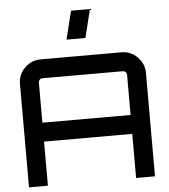

<svg xmlns="http://www.w3.org/2000/svg" viewBox="-63 -1037 962 1093"><g transform="rotate(-5 418.0 -490.5)"><path d="M188 -720H648Q702 -720 740 -682Q778 -644 778 -590V0H670V-252H166V0H58V-590Q58 -644 96 -682Q134 -720 188 -720ZM166 -360H670V-590Q670 -599 663.5 -605.5Q657 -612 648 -612H188Q179 -612 172.5 -605.5Q166 -599 166 -590ZM344 -819 384 -981H492L452 -819Z"/></g></svg>

Font: Orbitron
Style: Regular
Weight: 500
Designer: Matt McInerney
Foundry: Matt McInerney
Version: 1.000